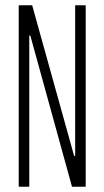

<svg xmlns="http://www.w3.org/2000/svg" viewBox="-20 -708 395 728"><path d="M51 0V-688H102L261 -117H265V-688H305V0H253L95 -573H91V0Z"/></svg>

Font: Saira UltraCondensed ExtraLight
Style: Regular
Weight: 250
Width: 1
Designer: Hector Gatti with collaboration of the Omnibus-Type team
Foundry: Omnibus-Type
Version: Version 1.101